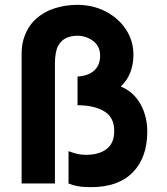

<svg xmlns="http://www.w3.org/2000/svg" viewBox="-20 -755 686 790"><path d="M355 15Q322 15 300.8 11.2Q279.5 7.5 262 0V-133Q275 -128 293.5 -123Q312 -118 335 -118Q387.5 -118 418.8 -142Q450 -166 450 -216Q450 -273 408 -297.5Q366 -322 299 -322V-440Q329.5 -442 350.2 -452.8Q371 -463.5 381.5 -482Q392 -500.5 392 -526Q392 -565 363 -586.5Q334 -608 298 -608Q274 -608 253.2 -599Q232.5 -590 219 -566Q212.5 -554 209.2 -534.5Q206 -515 206 -493V0H69V-530Q69 -549 70.8 -564Q72.5 -579 77 -594Q92.5 -644.5 126.2 -675.5Q160 -706.5 204.8 -720.8Q249.5 -735 298 -735Q362 -735 414.5 -708Q467 -681 498 -634.2Q529 -587.5 529 -529Q529 -491 516.5 -457.8Q504 -424.5 477 -399Q503.5 -388 523.8 -369.8Q544 -351.5 557.8 -327.2Q571.5 -303 578.8 -274.2Q586 -245.5 586 -214Q586 -107 526.5 -46Q467 15 355 15Z"/></svg>

Font: Manrope ExtraLight ExtraBold
Style: Regular
Weight: 800
Version: Version 4.504